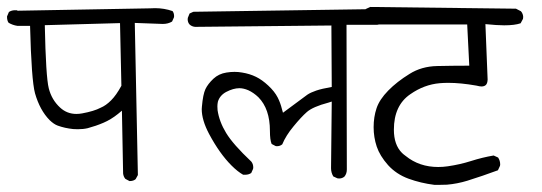

<svg xmlns="http://www.w3.org/2000/svg" viewBox="-21 -574 1541 546"><path d="M348.1 -59.1Q358.4 -59.1 364.7 -64.5L371.1 -76.2L362.3 -508.8Q434.1 -505.9 441.9 -505.9Q457 -505.9 468.3 -512.7L473.6 -524.4Q474.1 -526.4 474.1 -527.8Q474.1 -536.6 469.7 -542.5Q445.8 -550.8 419.9 -550.8Q417.5 -550.8 405.8 -550.3L28.8 -543.5L27.3 -544.9Q24.9 -544.9 21.5 -544.9Q12.2 -544.9 4.4 -540L-1 -527.3Q-1 -526.9 -1 -525.9Q-1 -515.6 3.4 -509.3Q15.1 -502.4 28.3 -500.5H64.5Q68.4 -345.7 78.6 -308.6Q92.3 -260.7 120.1 -232.4Q132.3 -220.7 143.1 -216.8Q163.1 -209.5 187 -207Q193.4 -206.5 200.2 -206.5Q215.8 -206.5 228.5 -209.5Q252 -215.8 273.2 -224.9Q294.4 -233.9 314.5 -250L325.7 -259.3L329.1 -80.6Q330.1 -71.8 335.4 -65.4L347.2 -59.1Q347.7 -59.1 348.1 -59.1ZM196.3 -250Q169.4 -250 149.9 -268.1Q126 -290 117.7 -322.8Q109.4 -355.5 106.4 -502.4L320.3 -508.3L324.2 -330.1Q309.6 -303.2 294.9 -288.6Q280.3 -273.9 265.1 -267.6Q246.6 -257.8 212.4 -251.5Q204.1 -250 196.3 -250Z M938.5 -66.9Q940.4 -66.4 943.4 -66.4Q952.1 -66.4 958.5 -71.8Q965.3 -80.1 965.3 -91.8L964.4 -503.4H1051.3Q1060.1 -504.4 1067.4 -509.8L1073.7 -521.5Q1074.2 -523.4 1074.2 -526.4Q1074.2 -534.7 1068.4 -541L1055.7 -548.3L528.8 -540.5L518.1 -535.6L513.2 -523.4Q512.7 -521.5 512.7 -519.5Q512.7 -510.3 518.1 -504.4Q524.4 -498.5 533.7 -497.6L921.4 -501.5L922.4 -326.7Q894 -321.8 878.2 -316.4Q862.3 -311 853 -304.7Q832.5 -290 783.7 -253.4L780.8 -263.7Q776.4 -281.7 768.6 -296.9Q759.8 -314 741.9 -330.6Q724.1 -347.2 707 -355.5Q689 -364.3 667.5 -367.7Q657.2 -369.6 646 -369.6Q634.8 -369.6 623 -367.7Q601.1 -364.3 585.9 -350.1Q570.3 -335.4 563.2 -320.6Q556.2 -305.7 553.2 -271Q552.7 -267.1 552.7 -263.7Q552.7 -232.4 573.7 -192.9Q603.5 -137.2 637.2 -103.5Q654.8 -85.9 670.4 -77.1Q673.3 -77.1 676.8 -77.1Q686 -77.1 693.4 -82L698.7 -93.8Q699.2 -95.7 699.2 -97.7Q699.2 -107.4 693.8 -114.3Q641.6 -163.6 622.1 -195.8Q602.5 -228 597.7 -260.7Q597.2 -265.6 597.2 -271.7Q597.2 -277.8 598.6 -284.7Q604 -302.7 622.1 -312.5Q642.6 -323.2 659.7 -323.2Q671.4 -323.2 685.1 -317.4Q700.2 -310.5 713.9 -297.4Q746.6 -264.2 746.6 -201.7Q746.6 -175.8 751.5 -164.6L762.7 -158.7Q764.6 -158.2 766.1 -158.2Q775.4 -158.2 781.7 -163.6Q792 -188.5 813.5 -214.4Q835.4 -241.2 851.6 -255.4Q868.7 -270.5 913.1 -282.2L922.4 -285.2L920.4 -95.7Q920.4 -83 926.8 -72.3Z M1305.7 -387.2Q1266.6 -387.2 1222.2 -386.2Q1177.7 -385.3 1143.6 -363.8Q1107.9 -341.8 1083 -316.4Q1058.1 -291 1049.8 -266.1Q1041.5 -241.2 1041.5 -212.4Q1041.5 -183.6 1050.3 -157.2Q1059.1 -130.9 1082.5 -104.5Q1106 -78.6 1140.6 -65.9Q1175.3 -53.2 1214.4 -48.3Q1220.2 -48.3 1228.5 -48.3Q1236.8 -48.3 1250 -48.8Q1279.3 -51.3 1308.1 -60.1Q1351.6 -73.7 1395 -89.8L1400.9 -102.5Q1401.4 -104.5 1401.4 -106.4Q1401.4 -117.2 1395.5 -126L1382.8 -131.8Q1351.1 -126.5 1318.8 -116.2Q1286.6 -106 1252.4 -101.1Q1238.8 -99.1 1225.1 -99.1Q1171.4 -99.1 1132.8 -130.4Q1126 -135.3 1122.1 -139.2Q1099.1 -162.1 1099.1 -205.1Q1099.1 -274.4 1146 -306.2Q1185.1 -333.5 1229.5 -337.4Q1240.7 -338.4 1253.9 -338.4Q1289.1 -338.4 1333.5 -330.6Q1343.3 -328.1 1348.1 -328.1Q1356.4 -328.1 1360.8 -332.5Q1365.2 -336.9 1365.7 -347.7L1359.4 -505.4Q1393.1 -502 1412.6 -502Q1442.9 -502 1459.5 -507.8L1466.3 -520.5Q1466.8 -522.5 1466.8 -525.9Q1466.8 -529.3 1465.3 -533.7Q1463.9 -538.1 1460.4 -542L1446.3 -549.3L1031.7 -554.2L1019 -548.3L1012.2 -535.2Q1012.2 -534.7 1012.2 -533.7Q1012.2 -520.5 1019 -512.2Q1026.9 -505.9 1037.6 -504.4H1307.6L1313.5 -387.2Z"/></svg>

Font: Bakudai
Style: ExtraLight
Weight: 200
Version: Version 1.48